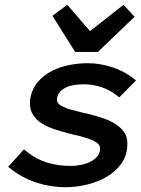

<svg xmlns="http://www.w3.org/2000/svg" viewBox="-20 -770 590 802"><path d="M478 -363 467 -372Q438 -395 402 -406.5Q366 -418 328 -418Q308 -418 288 -414.5Q268 -411 252.5 -403Q237 -395 227.5 -382.5Q218 -370 218 -353Q218 -343 226.5 -335Q235 -327 255 -319Q265 -315 276 -312Q287 -309 300 -306Q313 -302 326.5 -299Q340 -296 354 -293Q380 -286 408 -277Q436 -268 459 -254Q482 -240 497 -220Q512 -200 512 -170Q512 -122 487.5 -87.5Q463 -53 425 -31Q387 -9 341.5 1.5Q296 12 253 12Q191 12 131.5 -7.5Q72 -27 25 -65L14 -73L80 -146L91 -137Q131 -105 176.5 -91Q222 -77 276 -77Q298 -77 319.5 -81.5Q341 -86 358.5 -95Q376 -104 387 -117.5Q398 -131 398 -150Q398 -172 361 -186Q351 -191 339.5 -194Q328 -197 316 -201Q303 -204 289.5 -207Q276 -210 262 -214Q236 -221 208 -230Q180 -239 157 -253Q134 -267 119.5 -288Q105 -309 105 -339Q105 -345 105.5 -351Q106 -357 107 -362Q115 -402 139.5 -429.5Q164 -457 197.5 -474Q231 -491 270 -498.5Q309 -506 346 -506Q397 -506 448 -489.5Q499 -473 537 -443L548 -434ZM356 -640 496 -750 542 -700 389 -553H294L199 -704L261 -750Z"/></svg>

Font: Codetta
Style: Bold Italic
Weight: 700
Italic angle: -11°
Designer: Ulrich Proeller
Foundry: PROSA GmbH
Version: Version 2.00;September 29, 2018;FontCreator 11.5.0.2427 64-b